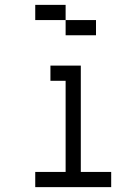

<svg xmlns="http://www.w3.org/2000/svg" viewBox="-20 -770 540 790"><path d="M437.5 0V-62.5H312.5V-500H187.5V-437.5H250Q250 -437.5 250 -62.5H125V0ZM375 -625V-687.5H250V-625ZM250 -687.5V-750H125V-687.5Z"/></svg>

Font: CalcUnifontExMono
Style: Regular
Weight: 500
Version: Version 15.0.06